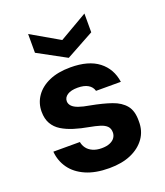

<svg xmlns="http://www.w3.org/2000/svg" viewBox="-140 -846 818 952"><g transform="rotate(-20 269.0 -369.5)"><path d="M273 12Q200 12 149 -10.5Q98 -33 70.5 -72Q43 -111 39 -160H179Q182 -142 193 -127Q204 -112 224 -103Q244 -94 271 -94Q297 -94 314.5 -101.5Q332 -109 340.5 -121.5Q349 -134 349 -149Q349 -170 337 -182Q325 -194 302.5 -201Q280 -208 247 -214Q207 -221 171.5 -232Q136 -243 109 -259.5Q82 -276 67 -302Q52 -328 52 -366Q52 -411 77 -447Q102 -483 148.5 -503.5Q195 -524 261 -524Q356 -524 409 -483Q462 -442 472 -371H341Q335 -393 314.5 -405Q294 -417 260 -417Q225 -417 206 -404.5Q187 -392 187 -372Q187 -358 197.5 -346.5Q208 -335 230.5 -327Q253 -319 289 -313Q353 -301 397.5 -285.5Q442 -270 466 -240.5Q490 -211 489 -157Q490 -106 463 -68Q436 -30 388 -9Q340 12 273 12ZM270 -571 121 -652V-751L270 -665L418 -751V-652Z"/></g></svg>

Font: DM Sans 12pt ExtraBold
Style: Regular
Weight: 800
Version: Version 4.004;gftools[0.9.30]